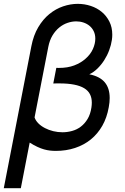

<svg xmlns="http://www.w3.org/2000/svg" viewBox="-40 -789 662 1017"><path d="M126 -543.5Q137.2 -602.1 162.6 -644.8Q188 -687.5 221.7 -714.8Q255.4 -742.2 294.4 -755.4Q333.5 -768.6 371.6 -768.6Q407.7 -768.6 440.9 -757.6Q474.1 -746.6 499.3 -725.6Q524.4 -704.6 539.6 -674.3Q554.7 -644 554.7 -605.5Q554.7 -598.6 554.2 -591.8Q553.7 -585 552.7 -578.1Q548.8 -550.8 538.3 -522.7Q527.8 -494.6 512 -470Q496.1 -445.3 476.1 -425.8Q456.1 -406.2 433.1 -395.5Q488.8 -384.3 514.9 -353Q541 -321.8 541 -270Q541 -258.8 539.8 -246.6Q538.6 -234.4 536.1 -221.2Q526.4 -166 502 -123Q477.5 -80.1 441.2 -50.5Q404.8 -21 357.7 -5.4Q310.5 10.3 255.4 10.3Q239.7 10.3 224.6 8.5Q209.5 6.8 193.1 2.2Q176.8 -2.4 158.2 -11Q139.6 -19.5 117.2 -33.7L70.3 208H-20ZM143.1 -167Q148.9 -149.9 163.3 -135.5Q177.7 -121.1 198 -110.6Q218.3 -100.1 242.2 -94.2Q266.1 -88.4 291 -88.4Q316.9 -88.4 342.3 -95.5Q367.7 -102.5 388.4 -118.4Q409.2 -134.3 424.1 -159.2Q439 -184.1 444.3 -219.7Q445.3 -226.6 445.8 -232.9Q446.3 -239.3 446.3 -245.1Q446.3 -271 436.5 -290Q426.8 -309.1 405.8 -321.8Q384.8 -334.5 352.3 -340.8Q319.8 -347.2 273.9 -347.2Q266.1 -347.2 258.3 -347.2Q250.5 -347.2 242.2 -346.7L258.3 -429.7Q261.7 -429.7 264.9 -429.4Q268.1 -429.2 271.5 -429.2Q318.4 -429.2 353.5 -442.6Q388.7 -456.1 413.1 -478Q439.5 -501 452.1 -529.3Q464.8 -557.6 464.8 -584.5Q464.8 -606.4 456.5 -623.5Q448.2 -640.6 434.3 -652.1Q420.4 -663.6 402.1 -669.7Q383.8 -675.8 363.8 -675.8Q340.8 -675.8 317.4 -667.7Q293.9 -659.7 273.7 -643.1Q253.4 -626.5 238 -601.1Q222.7 -575.7 215.8 -540.5Z"/></svg>

Font: Hack
Style: Italic
Weight: 400
Italic angle: -11°
Monospace: yes
Designer: Christopher Simpkins
Foundry: Christopher Simpkins
Version: Version 2.019; ttfautohint (v1.4.1) -l 4 -r 80 -G 350 -x 0 -